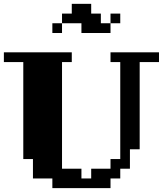

<svg xmlns="http://www.w3.org/2000/svg" viewBox="-20 -970 840 990"><path d="M549.8 -49.8V0H250V-49.8H149.9V-149.9H100.1V-649.9H0V-700.2H350.1V-649.9H299.8V-100.1H399.9V-49.8H450.2V-100.1H549.8V-149.9H600.1V-649.9H549.8V-700.2H799.8V-649.9H700.2V-200.2H649.9V-100.1H600.1V-49.8ZM549.8 -799.8H399.9V-850.1H299.8V-799.8H250V-850.1H299.8V-899.9H350.1V-950.2H450.2V-899.9H500V-850.1H549.8ZM549.8 -850.1V-899.9H600.1V-850.1Z"/></svg>

Font: Redaction 50
Style: Bold
Weight: 700
Designer: Jeremy Mickel / Forest Young
Foundry: MCKL
Version: Version 2.001;hotconv 1.0.113;makeotfexe 2.5.65598 DEVELOPME